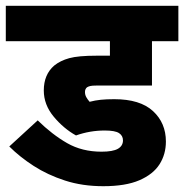

<svg xmlns="http://www.w3.org/2000/svg" viewBox="-20 -642 635 662"><path d="M341 -192Q290 -192 242 -175Q199 -199 165 -240Q131 -281 131 -330Q131 -385 167 -416Q188 -433 219 -441.5Q250 -450 313 -450H359V-500H0V-622H595V-500H504V-347H312Q298 -347 291.5 -345.5Q285 -344 280 -341Q273 -335 273 -325Q273 -315 277.5 -307Q282 -299 289 -291Q308 -296 327.5 -298Q347 -300 374 -300Q463 -300 507.5 -259Q552 -218 552 -154Q552 -110 530 -75.5Q508 -41 460.5 -20.5Q413 0 336 0Q264 0 204 -19.5Q144 -39 96 -70Q48 -101 12 -137L110 -227Q160 -178 211.5 -148.5Q263 -119 330 -119Q369 -119 386.5 -129Q404 -139 404 -158Q404 -174 390.5 -183Q377 -192 341 -192Z"/></svg>

Font: Noto Sans Devanagari SemiCondensed ExtraBold
Style: Regular
Weight: 800
Width: 4
Designer: Jelle Bosma - Monotype Design Team
Foundry: Monotype Imaging Inc.
Version: Version 2.004; ttfautohint (v1.8.4.7-5d5b)